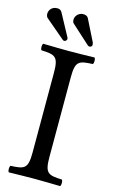

<svg xmlns="http://www.w3.org/2000/svg" viewBox="-128 -886 553 936"><g transform="rotate(15 148.5 -417.5)"><path d="M191 -122V-523C191 -606 208 -611 278 -614C284 -620 284 -641 278 -647C234 -646 187 -645 148 -645C115 -645 66 -646 19 -647C13 -641 13 -620 19 -614C89 -611 106 -606 106 -523V-122C106 -39 89 -34 19 -31C13 -25 13 -4 19 2C64 1 113 0 149 0C185 0 233 1 278 2C284 -4 284 -25 278 -31C208 -34 191 -39 191 -122ZM0 -794C0 -785 3 -778 7 -774L106 -690C108 -688 111 -687 114 -687C119 -687 127 -692 127 -700C127 -703 126 -706 123 -711L64 -820C59 -828 52 -832 41 -832C12 -832 0 -810 0 -794ZM131 -799C131 -791 133 -784 138 -780L226 -700C230 -696 234 -692 240 -692C247 -692 253 -697 253 -704C253 -706 252 -711 251 -715L196 -825C191 -833 184 -837 169 -837C153 -837 131 -822 131 -799Z"/></g></svg>

Font: Libertinus Math
Style: Regular
Weight: 400
Designer: Philipp H. Poll, Khaled Hosny
Foundry: Caleb Maclennan
Version: Version 7.050;RELEASE